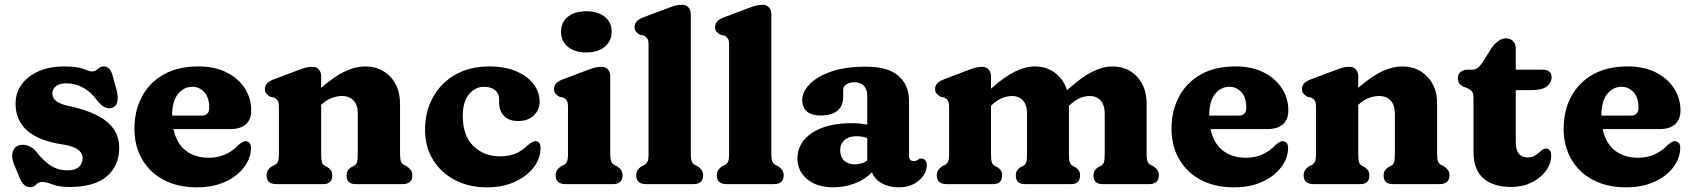

<svg xmlns="http://www.w3.org/2000/svg" viewBox="-20 -769 7070 802"><path d="M257.5 -421Q227.5 -421 213 -408.5Q198.5 -396 198.5 -378.5Q198.5 -359.5 214.8 -347Q231 -334.5 258.5 -328.5Q373 -304.5 425.5 -261.5Q478 -218.5 478 -152Q478 -77.5 426.8 -32.8Q375.5 12 269.5 12Q227.5 12 199.8 1.5Q172 -9 156 -9Q140.5 -9 131.2 2Q122 13 107 13Q93 13 81.8 3.8Q70.5 -5.5 62 -26.5L38 -83.5Q26.5 -113.5 33 -134.2Q39.5 -155 57 -161.5Q75 -167.5 95.8 -160.8Q116.5 -154 131 -136Q156.5 -102 188.2 -79.8Q220 -57.5 262.5 -57.5Q294.5 -57.5 309.8 -72Q325 -86.5 325 -108.5Q325 -152 245.5 -165Q142 -180 93.5 -223.5Q45 -267 45 -335.5Q45 -382 70.8 -417Q96.5 -452 142.2 -471.8Q188 -491.5 248 -491.5Q303 -491.5 328.8 -481Q354.5 -470.5 362.5 -470.5Q377.5 -470.5 388.5 -481Q399.5 -491.5 413.5 -491.5Q425 -491.5 434.8 -483Q444.5 -474.5 450 -454.5L468 -389Q474 -365 470 -344.2Q466 -323.5 446.5 -318Q415.5 -310 384.5 -351Q361 -384 328 -402.5Q295 -421 257.5 -421Z M1029.5 -307.5Q1029.5 -270.5 1007.2 -250.2Q985 -230 944 -230H704.5Q717 -170 756 -140Q795 -110 852.5 -110Q890 -110 921.5 -124.2Q953 -138.5 974 -161.5Q995.5 -180.5 1007 -179.5Q1015.5 -178.5 1022 -172.2Q1028.5 -166 1028.5 -151Q1028 -108.5 1000 -71Q972 -33.5 921.2 -10Q870.5 13.5 802 13.5Q722.5 13.5 664 -17.5Q605.5 -48.5 573.5 -103.8Q541.5 -159 541.5 -231.5Q541.5 -306.5 572.8 -365.2Q604 -424 663.5 -457.8Q723 -491.5 808.5 -491.5Q876.5 -491.5 926 -466.8Q975.5 -442 1002.5 -400.2Q1029.5 -358.5 1029.5 -307.5ZM783.5 -406.5Q748 -406.5 723.5 -376.5Q699 -346.5 699 -286H821Q854 -286 854 -318Q854 -362 833.2 -384.2Q812.5 -406.5 783.5 -406.5Z M1321.5 -450V-402Q1377 -450.5 1421.2 -471Q1465.5 -491.5 1504 -491.5Q1569.5 -491.5 1610.2 -448.5Q1651 -405.5 1651 -336.5V-126Q1651 -102.5 1655.2 -93.5Q1659.5 -84.5 1668 -80L1678.5 -75Q1690 -67 1696.2 -58.5Q1702.5 -50 1702.5 -37Q1702.5 0 1661.5 0H1464.5Q1427.5 0 1427.5 -37Q1427.5 -58 1446.5 -70L1458 -76Q1467 -80.5 1470.8 -90.5Q1474.5 -100.5 1474.5 -126V-293.5Q1474.5 -330 1457 -349Q1439.5 -368 1408.5 -368Q1389 -368 1367 -360.2Q1345 -352.5 1323 -332.5L1321.5 -331.5V-126Q1321.5 -100.5 1325.2 -90.5Q1329 -80.5 1338 -76L1349 -70Q1368 -58 1368 -37Q1368 0 1331 0H1134.5Q1093.5 0 1093.5 -37Q1093.5 -60 1117 -75L1128 -80Q1136 -84.5 1140.5 -93.8Q1145 -103 1145 -126V-321.5Q1145 -342 1139.5 -349.5Q1134 -357 1125 -361.5L1110 -364.5Q1099.5 -370 1093 -377.5Q1086.5 -385 1086.5 -397.5Q1086.5 -423.5 1122 -437L1217.5 -473Q1239.5 -481.5 1254.2 -485.8Q1269 -490 1285 -490Q1302 -490 1311.8 -479Q1321.5 -468 1321.5 -450Z M2234 -344Q2234 -310 2209.8 -286.8Q2185.5 -263.5 2144.5 -263.5Q2105 -263.5 2085 -285Q2065 -306.5 2065 -340V-355.5Q2065 -378.5 2047.8 -392.5Q2030.5 -406.5 2002 -406.5Q1965 -406.5 1939 -375.2Q1913 -344 1913 -285Q1913 -201.5 1957.5 -158.8Q2002 -116 2067.5 -116Q2107.5 -116 2134.8 -128Q2162 -140 2184 -162Q2206.5 -180 2216.5 -179.5Q2238 -178.5 2238 -149.5Q2237.5 -106.5 2209 -69.5Q2180.5 -32.5 2130.2 -9.5Q2080 13.5 2014 13.5Q1939 13.5 1880.8 -16.8Q1822.5 -47 1789 -101.2Q1755.5 -155.5 1755.5 -227Q1755.5 -303 1788.5 -362.8Q1821.5 -422.5 1881.8 -457Q1942 -491.5 2024 -491.5Q2089 -491.5 2136 -471.5Q2183 -451.5 2208.5 -418Q2234 -384.5 2234 -344Z M2429 -550Q2380.5 -550 2352 -573.5Q2323.5 -597 2323.5 -637Q2323.5 -676 2352 -699Q2380.5 -722 2429 -722Q2477.5 -722 2506.2 -699Q2535 -676 2535 -637Q2535 -597 2506.2 -573.5Q2477.5 -550 2429 -550ZM2529 -450V-126Q2529 -103 2533.5 -93.8Q2538 -84.5 2546 -80L2556.5 -75Q2580.5 -60 2580.5 -37Q2580.5 0 2539.5 0H2342Q2301 0 2301 -37Q2301 -60 2324.5 -75L2335.5 -80Q2343.5 -84.5 2348 -93.8Q2352.5 -103 2352.5 -126V-321.5Q2352.5 -342 2347 -349.5Q2341.5 -357 2332.5 -361.5L2317.5 -364.5Q2307 -370 2300.5 -377.5Q2294 -385 2294 -397.5Q2294 -423.5 2329.5 -437L2425 -473Q2447 -481.5 2461.8 -485.8Q2476.5 -490 2492.5 -490Q2509.5 -490 2519.2 -479Q2529 -468 2529 -450Z M2865.5 -709V-126Q2865.5 -103 2870 -93.8Q2874.5 -84.5 2882.5 -80L2893 -75Q2917 -60 2917 -37Q2917 0 2876 0H2678.5Q2637.5 0 2637.5 -37Q2637.5 -60 2661 -75L2672 -80Q2680 -84.5 2684.5 -93.8Q2689 -103 2689 -126V-580.5Q2689 -601 2683.5 -608.5Q2678 -616 2669 -620.5L2654 -623.5Q2643.5 -628.5 2637 -636.2Q2630.5 -644 2630.5 -656.5Q2630.5 -682.5 2666 -696L2761.5 -732Q2783.5 -740.5 2798.2 -744.8Q2813 -749 2829 -749Q2846 -749 2855.8 -738Q2865.5 -727 2865.5 -709Z M3202 -709V-126Q3202 -103 3206.5 -93.8Q3211 -84.5 3219 -80L3229.5 -75Q3253.5 -60 3253.5 -37Q3253.5 0 3212.5 0H3015Q2974 0 2974 -37Q2974 -60 2997.5 -75L3008.5 -80Q3016.5 -84.5 3021 -93.8Q3025.5 -103 3025.5 -126V-580.5Q3025.5 -601 3020 -608.5Q3014.5 -616 3005.5 -620.5L2990.5 -623.5Q2980 -628.5 2973.5 -636.2Q2967 -644 2967 -656.5Q2967 -682.5 3002.5 -696L3098 -732Q3120 -740.5 3134.8 -744.8Q3149.5 -749 3165.5 -749Q3182.5 -749 3192.2 -738Q3202 -727 3202 -709Z M3311 -107Q3311 -174 3372.5 -214.2Q3434 -254.5 3536 -254.5Q3573 -254.5 3602.5 -248.5V-370.5Q3602.5 -396 3588 -410.8Q3573.5 -425.5 3548.5 -425.5Q3528 -425.5 3515 -416.5Q3502 -407.5 3502 -394V-362Q3502 -326 3477.5 -306.2Q3453 -286.5 3408 -286.5Q3369 -286.5 3350 -303.8Q3331 -321 3331 -351Q3331 -384 3360.8 -416Q3390.5 -448 3449.8 -469.2Q3509 -490.5 3597.5 -490.5Q3688.5 -490.5 3732.8 -452.2Q3777 -414 3777 -348.5V-117Q3777 -108.5 3781.8 -102.2Q3786.5 -96 3797 -96Q3803.5 -96 3807.2 -97.8Q3811 -99.5 3814 -101.5Q3817 -103.5 3819.8 -105.2Q3822.5 -107 3827 -107Q3838.5 -107 3845 -99Q3851.5 -91 3851.5 -79Q3851.5 -57 3837.2 -35.8Q3823 -14.5 3796.8 -0.5Q3770.5 13.5 3735 13.5Q3693.5 13.5 3663 -3.5Q3632.5 -20.5 3622.5 -49.5Q3594 -19.5 3550.8 -3Q3507.5 13.5 3460 13.5Q3393 13.5 3352 -20.2Q3311 -54 3311 -107ZM3489.5 -141.5Q3489.5 -113.5 3506.2 -98Q3523 -82.5 3549.5 -82.5Q3578.5 -82.5 3602.5 -98V-192.5Q3581 -200 3556.5 -200Q3526 -200 3507.8 -184Q3489.5 -168 3489.5 -141.5Z M4119.5 -450V-398.5Q4175.5 -448.5 4219.5 -470Q4263.5 -491.5 4302 -491.5Q4351.5 -491.5 4387.2 -464.5Q4423 -437.5 4437 -392Q4495.5 -445.5 4541.2 -468.5Q4587 -491.5 4626 -491.5Q4690 -491.5 4729.8 -448.5Q4769.5 -405.5 4769.5 -336.5V-126Q4769.5 -103 4773.8 -93.8Q4778 -84.5 4786.5 -80L4797 -75Q4808.5 -67 4814.5 -58.5Q4820.5 -50 4820.5 -37Q4820.5 0 4779.5 0H4584.5Q4547.5 0 4547.5 -37Q4547.5 -58 4566.5 -70L4578 -76Q4587 -80.5 4590.8 -90.5Q4594.5 -100.5 4594.5 -126V-293.5Q4594.5 -330 4577.5 -349Q4560.5 -368 4532 -368Q4512.5 -368 4492 -359.8Q4471.5 -351.5 4449.5 -331L4445 -327V-126Q4445 -100.5 4448.8 -90.8Q4452.5 -81 4461 -76L4472.5 -70Q4491.5 -58 4491.5 -37Q4491.5 0 4454.5 0H4260Q4223 0 4223 -37Q4223 -58 4242 -70L4253.5 -76Q4262.5 -80.5 4266.2 -90.5Q4270 -100.5 4270 -126V-293.5Q4270 -330 4253.2 -349Q4236.5 -368 4207.5 -368Q4188 -368 4167.5 -360Q4147 -352 4125 -332.5L4119.5 -328V-126Q4119.5 -100.5 4123.2 -90.5Q4127 -80.5 4135.5 -76L4147 -70Q4166 -58 4166 -37Q4166 0 4129 0H3934Q3893 0 3893 -37Q3893 -60 3916.5 -75L3927.5 -80Q3935.5 -84.5 3940 -93.8Q3944.5 -103 3944.5 -126V-321.5Q3944.5 -342 3939 -349.5Q3933.5 -357 3924.5 -361.5L3909.5 -364.5Q3899 -370 3892.5 -377.5Q3886 -385 3886 -397.5Q3886 -423.5 3921.5 -437L4015.5 -473Q4037.5 -481.5 4052.2 -485.8Q4067 -490 4083 -490Q4099.5 -490 4109.5 -479Q4119.5 -468 4119.5 -450Z M5361.5 -307.5Q5361.5 -270.5 5339.2 -250.2Q5317 -230 5276 -230H5036.5Q5049 -170 5088 -140Q5127 -110 5184.5 -110Q5222 -110 5253.5 -124.2Q5285 -138.5 5306 -161.5Q5327.5 -180.5 5339 -179.5Q5347.5 -178.5 5354 -172.2Q5360.5 -166 5360.5 -151Q5360 -108.5 5332 -71Q5304 -33.5 5253.2 -10Q5202.5 13.5 5134 13.5Q5054.5 13.5 4996 -17.5Q4937.5 -48.5 4905.5 -103.8Q4873.5 -159 4873.5 -231.5Q4873.5 -306.5 4904.8 -365.2Q4936 -424 4995.5 -457.8Q5055 -491.5 5140.5 -491.5Q5208.5 -491.5 5258 -466.8Q5307.5 -442 5334.5 -400.2Q5361.5 -358.5 5361.5 -307.5ZM5115.5 -406.5Q5080 -406.5 5055.5 -376.5Q5031 -346.5 5031 -286H5153Q5186 -286 5186 -318Q5186 -362 5165.2 -384.2Q5144.5 -406.5 5115.5 -406.5Z M5653.5 -450V-402Q5709 -450.5 5753.2 -471Q5797.5 -491.5 5836 -491.5Q5901.5 -491.5 5942.2 -448.5Q5983 -405.5 5983 -336.5V-126Q5983 -102.5 5987.2 -93.5Q5991.5 -84.5 6000 -80L6010.5 -75Q6022 -67 6028.2 -58.5Q6034.5 -50 6034.5 -37Q6034.5 0 5993.5 0H5796.5Q5759.5 0 5759.5 -37Q5759.5 -58 5778.5 -70L5790 -76Q5799 -80.5 5802.8 -90.5Q5806.5 -100.5 5806.5 -126V-293.5Q5806.5 -330 5789 -349Q5771.5 -368 5740.5 -368Q5721 -368 5699 -360.2Q5677 -352.5 5655 -332.5L5653.5 -331.5V-126Q5653.5 -100.5 5657.2 -90.5Q5661 -80.5 5670 -76L5681 -70Q5700 -58 5700 -37Q5700 0 5663 0H5466.5Q5425.5 0 5425.5 -37Q5425.5 -60 5449 -75L5460 -80Q5468 -84.5 5472.5 -93.8Q5477 -103 5477 -126V-321.5Q5477 -342 5471.5 -349.5Q5466 -357 5457 -361.5L5442 -364.5Q5431.5 -370 5425 -377.5Q5418.5 -385 5418.5 -397.5Q5418.5 -423.5 5454 -437L5549.5 -473Q5571.5 -481.5 5586.2 -485.8Q5601 -490 5617 -490Q5634 -490 5643.8 -479Q5653.5 -468 5653.5 -450Z M6107 -402 6094.5 -406Q6083 -411.5 6076.2 -420Q6069.5 -428.5 6069.5 -442.5Q6069.5 -458 6080.5 -468Q6091.5 -478 6109.5 -478H6131.5Q6153 -478 6174 -510.5L6211.5 -570Q6223 -586.5 6239 -597.8Q6255 -609 6269 -609Q6288 -609 6299.8 -597.8Q6311.5 -586.5 6311.5 -566V-478H6422.5Q6461 -478 6461 -446Q6461 -423 6441 -407.8Q6421 -392.5 6374.5 -392.5H6311.5V-175.5Q6311.5 -111.5 6361.5 -111.5Q6381 -111.5 6394.5 -121Q6408 -130.5 6418.2 -139.8Q6428.5 -149 6439.5 -148.5Q6448 -148 6454 -140Q6460 -132 6459.5 -118.5Q6459 -84 6436.5 -54.2Q6414 -24.5 6376.5 -6.2Q6339 12 6293.5 12Q6217.5 12 6176.2 -24Q6135 -60 6135 -134.5V-359.5Q6135 -380.5 6127.5 -388.2Q6120 -396 6107 -402Z M6999.5 -307.5Q6999.5 -270.5 6977.2 -250.2Q6955 -230 6914 -230H6674.5Q6687 -170 6726 -140Q6765 -110 6822.5 -110Q6860 -110 6891.5 -124.2Q6923 -138.5 6944 -161.5Q6965.5 -180.5 6977 -179.5Q6985.5 -178.5 6992 -172.2Q6998.5 -166 6998.5 -151Q6998 -108.5 6970 -71Q6942 -33.5 6891.2 -10Q6840.5 13.5 6772 13.5Q6692.5 13.5 6634 -17.5Q6575.5 -48.5 6543.5 -103.8Q6511.5 -159 6511.5 -231.5Q6511.5 -306.5 6542.8 -365.2Q6574 -424 6633.5 -457.8Q6693 -491.5 6778.5 -491.5Q6846.5 -491.5 6896 -466.8Q6945.5 -442 6972.5 -400.2Q6999.5 -358.5 6999.5 -307.5ZM6753.5 -406.5Q6718 -406.5 6693.5 -376.5Q6669 -346.5 6669 -286H6791Q6824 -286 6824 -318Q6824 -362 6803.2 -384.2Q6782.5 -406.5 6753.5 -406.5Z"/></svg>

Font: Fraunces 9pt S100
Style: Bold
Weight: 700
Version: Version 1.000; ttfautohint (v1.8.3)